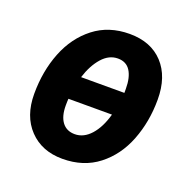

<svg xmlns="http://www.w3.org/2000/svg" viewBox="-105 -658 767 771"><g transform="rotate(20 278.0 -272.0)"><path d="M44 -197Q44 -294 76 -375Q108 -456 171 -505Q234 -554 323 -554Q414 -554 466 -498Q518 -442 518 -344Q518 -250 486.5 -169Q455 -88 392 -39Q329 10 239 10Q151 10 97.5 -46Q44 -102 44 -197ZM383 -324V-341Q383 -390 365.5 -417.5Q348 -445 312 -445Q274 -445 244.5 -411.5Q215 -378 198 -324ZM366 -225H180Q179 -214 179 -196Q179 -150 198 -125Q217 -100 252 -100Q290 -100 320 -133.5Q350 -167 366 -225Z"/></g></svg>

Font: Noto Sans Display
Style: Bold Italic
Weight: 700
Italic angle: -12°
Designer: Monotype Design team
Foundry: Monotype Imaging Inc.
Version: Version 1.000